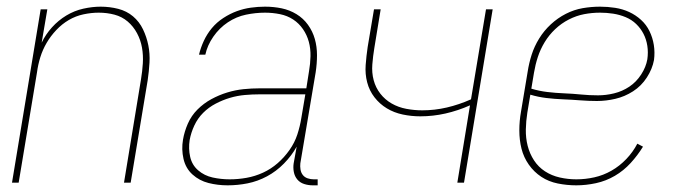

<svg xmlns="http://www.w3.org/2000/svg" viewBox="-20 -548 2040 576"><path d="M16 0 102 -520H122L105 -420Q117 -445 136 -466Q155 -487 179 -501.5Q203 -516 230 -522Q257 -528 282 -528Q309 -528 334.5 -521.5Q360 -515 379 -499Q398 -483 409 -460Q420 -437 425 -412Q430 -387 428.5 -360.5Q427 -334 423 -307L372 0H352L403 -310Q407 -334 408.5 -358Q410 -382 406 -405Q402 -428 391 -448.5Q380 -469 363 -483.5Q346 -498 323.5 -504Q301 -510 276 -510Q254 -510 230.5 -505Q207 -500 186.5 -488Q166 -476 149 -458Q132 -440 120 -419.5Q108 -399 101 -376.5Q94 -354 91 -331L36 0Z M663 8Q633 8 605.5 1Q578 -6 557.5 -24.5Q537 -43 530.5 -71.5Q524 -100 529 -129Q533 -153 543.5 -177Q554 -201 572.5 -219.5Q591 -238 614 -250.5Q637 -263 661.5 -270.5Q686 -278 710.5 -280.5Q735 -283 759 -283H899L907 -334Q911 -357 911.5 -379.5Q912 -402 906.5 -422.5Q901 -443 889 -460.5Q877 -478 859.5 -489.5Q842 -501 820 -505.5Q798 -510 775 -510Q747 -510 718 -504Q689 -498 663.5 -481Q638 -464 620 -438Q602 -412 596 -384H577Q582 -405 591.5 -425.5Q601 -446 615.5 -463.5Q630 -481 650 -494Q670 -507 690.5 -514.5Q711 -522 732.5 -525Q754 -528 775 -528Q801 -528 825 -523Q849 -518 869.5 -505.5Q890 -493 904 -473.5Q918 -454 924.5 -431Q931 -408 931 -382.5Q931 -357 927 -331L881 -58Q880 -49 881.5 -39.5Q883 -30 888.5 -23Q894 -16 903 -13Q912 -10 921 -10H933V8H918Q905 8 892.5 4Q880 0 872 -9.5Q864 -19 861.5 -32Q859 -45 861 -58L870 -108Q855 -81 832 -57.5Q809 -34 781 -19Q753 -4 723 2Q693 8 663 8ZM669 -10Q694 -10 719.5 -14.5Q745 -19 769 -30Q793 -41 813 -58.5Q833 -76 848.5 -98Q864 -120 872 -144.5Q880 -169 884 -194L896 -265H759Q737 -265 714.5 -263Q692 -261 670 -254.5Q648 -248 627 -237Q606 -226 589.5 -209.5Q573 -193 563 -171.5Q553 -150 549 -128Q545 -102 550.5 -77.5Q556 -53 574.5 -37Q593 -21 618 -15.5Q643 -10 669 -10Z M1352 0 1390 -232Q1354 -216 1316.5 -207.5Q1279 -199 1241 -199Q1214 -199 1188 -204.5Q1162 -210 1140.5 -223Q1119 -236 1103.5 -256Q1088 -276 1081.5 -301Q1075 -326 1077 -353Q1079 -380 1083 -407L1102 -520H1122L1103 -404Q1099 -380 1097 -355Q1095 -330 1101 -307.5Q1107 -285 1121 -267Q1135 -249 1155 -237.5Q1175 -226 1199 -221.5Q1223 -217 1247 -217Q1284 -217 1320.5 -225.5Q1357 -234 1393 -250L1438 -520H1458L1372 0Z M1709 8Q1681 8 1653.5 2.5Q1626 -3 1604 -17.5Q1582 -32 1566.5 -54Q1551 -76 1544.5 -102Q1538 -128 1538 -156.5Q1538 -185 1543 -213L1563 -333Q1567 -359 1575 -384Q1583 -409 1597.5 -432.5Q1612 -456 1632.5 -475Q1653 -494 1677.5 -506.5Q1702 -519 1728 -523.5Q1754 -528 1780 -528Q1803 -528 1825.5 -524.5Q1848 -521 1867.5 -512Q1887 -503 1903 -488.5Q1919 -474 1928.5 -454.5Q1938 -435 1941.5 -413Q1945 -391 1942 -368Q1937 -341 1920.5 -315.5Q1904 -290 1879 -274Q1854 -258 1826 -251.5Q1798 -245 1771 -245Q1746 -245 1720.5 -247Q1695 -249 1669.5 -250Q1644 -251 1619 -254Q1594 -257 1571 -264L1562 -210Q1558 -185 1557.5 -159.5Q1557 -134 1563 -110.5Q1569 -87 1582 -67Q1595 -47 1615 -34Q1635 -21 1659.5 -15.5Q1684 -10 1709 -10Q1736 -10 1763 -16Q1790 -22 1814.5 -36Q1839 -50 1859 -71Q1879 -92 1892 -117L1909 -108Q1893 -82 1872 -59Q1851 -36 1824.5 -20.5Q1798 -5 1768 1.5Q1738 8 1709 8ZM1774 -262Q1798 -262 1822.5 -268Q1847 -274 1868 -288Q1889 -302 1903.5 -324.5Q1918 -347 1922 -370Q1925 -391 1922 -410.5Q1919 -430 1910.5 -446.5Q1902 -463 1888.5 -476Q1875 -489 1857 -496.5Q1839 -504 1819.5 -507Q1800 -510 1780 -510Q1756 -510 1732.5 -505.5Q1709 -501 1686.5 -489.5Q1664 -478 1645.5 -460.5Q1627 -443 1614 -421.5Q1601 -400 1593.5 -377Q1586 -354 1582 -330L1574 -282Q1597 -275 1622 -272Q1647 -269 1672.5 -268Q1698 -267 1723 -264.5Q1748 -262 1774 -262Z"/></svg>

Font: Iosevka SS18 Thin
Style: Italic
Weight: 100
Italic angle: -9°
Monospace: yes
Designer: Belleve Invis
Foundry: Belleve Invis
Version: Version 25.1.1; ttfautohint (v1.8.4)